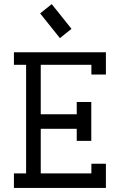

<svg xmlns="http://www.w3.org/2000/svg" viewBox="-20 -928 592 948"><path d="M333 -785.6 275.9 -739.7 178.2 -861.8 235.4 -907.7ZM358.9 -363.8V-424.3H430.7V-232.4H358.9V-292H181.2V-71.8H431.2V-119.6H502.9V0H48.8V-71.8H108.9V-607.9H48.8V-669.9H502.9V-560.1H431.2V-607.9H181.2V-363.8Z"/></svg>

Font: Eligible
Style: Regular
Weight: 500
Version: Version 1.1